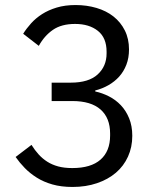

<svg xmlns="http://www.w3.org/2000/svg" viewBox="-20 -730 640 762"><path d="M261 -402Q332 -402 367.5 -434.5Q403 -467 403 -518V-525Q403 -580 368.5 -607.5Q334 -635 278 -635Q224 -635 190 -611.5Q156 -588 134 -548L72 -596Q85 -617 103.5 -637.5Q122 -658 147 -674Q172 -690 205 -700Q238 -710 280 -710Q324 -710 363 -698.5Q402 -687 430.5 -664.5Q459 -642 475.5 -609Q492 -576 492 -534Q492 -500 481.5 -473Q471 -446 453 -426Q435 -406 410.5 -392Q386 -378 358 -371V-367Q386 -361 412.5 -347.5Q439 -334 459.5 -312.5Q480 -291 492.5 -260.5Q505 -230 505 -191Q505 -146 488 -108.5Q471 -71 440 -44.5Q409 -18 365 -3Q321 12 268 12Q223 12 188 2Q153 -8 126 -25Q99 -42 78.5 -63Q58 -84 42 -107L105 -155Q118 -134 133.5 -117Q149 -100 168 -88Q187 -76 211 -69.5Q235 -63 267 -63Q341 -63 379 -96.5Q417 -130 417 -192V-200Q417 -262 379 -295.5Q341 -329 267 -329H185V-402Z"/></svg>

Font: IBM Plex Sans Arabic
Style: Regular
Weight: 400
Designer: Mike Abbink, Paul van der Laan, Pieter van Rosmalen, Wael Morcos, Khajak Apelian
Foundry: Bold Monday
Version: Version 1.005